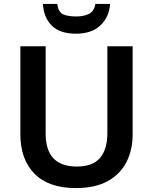

<svg xmlns="http://www.w3.org/2000/svg" viewBox="-20 -950 781 980"><path d="M657 -264Q657 -184 625 -122Q593 -60 529 -25Q465 10 367 10Q228 10 156 -63.5Q84 -137 84 -264V-714H213V-268Q213 -100 372 -100Q454 -100 491 -144.5Q528 -189 528 -269V-714H657ZM542 -930Q537 -862 492 -820Q447 -778 368 -778Q286 -778 244.5 -819Q203 -860 199 -930H272Q278 -888 302 -877Q326 -866 370 -866Q406 -866 433 -878.5Q460 -891 467 -930Z"/></svg>

Font: Noto Sans Canadian Aboriginal SemiBold
Style: Regular
Weight: 600
Designer: Monotype Design Team, Typotheque's Kevin King
Foundry: Monotype Imaging Inc.
Version: Version 2.004; ttfautohint (v1.8.4.7-5d5b)